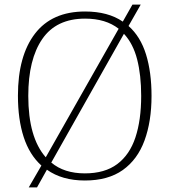

<svg xmlns="http://www.w3.org/2000/svg" viewBox="-20 -775 738 835"><path d="M160 -55Q108 -102 83 -179Q58 -256 58 -359Q58 -532 132 -628.5Q206 -725 350 -725Q400 -725 441 -714Q482 -703 514 -681L556 -755H592L539 -662Q591 -616 615 -538.5Q639 -461 639 -358Q639 -247 608.5 -164Q578 -81 514 -35.5Q450 10 349 10Q250 10 184 -37L141 40H105ZM496 -650Q440 -694 350 -694Q225 -694 164 -605.5Q103 -517 103 -358Q103 -177 179 -91ZM349 -21Q436 -21 490 -61.5Q544 -102 569 -177.5Q594 -253 594 -358Q594 -448 576.5 -516.5Q559 -585 519 -628L203 -68Q259 -21 349 -21Z"/></svg>

Font: Noto Serif Malayalam ExtraLight
Style: Regular
Weight: 200
Designer: Indian type Foundry, Jelle Bosma, Monotype Design Team
Foundry: Monotype Imaging Inc.
Version: Version 2.104; ttfautohint (v1.8.4.7-5d5b)